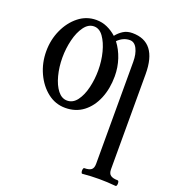

<svg xmlns="http://www.w3.org/2000/svg" viewBox="-128 -524 811 897"><g transform="rotate(20 277.0 -76.0)"><path d="M201 11Q152 11 113 -19.5Q74 -50 51 -100Q28 -150 28 -208Q28 -265 50.5 -314.5Q73 -364 111.5 -394.5Q150 -425 199 -425Q228 -425 253.5 -413.5Q279 -402 300 -383Q314 -401 333 -413Q352 -425 378 -425Q501 -425 501 -266V207Q501 229 513 237Q525 245 547 245Q552 245 553.5 252Q555 259 553.5 266Q552 273 547 273Q526 271 505.5 270Q485 269 465 269Q444 269 423.5 270Q403 271 382 273Q378 273 376.5 266Q375 259 376.5 252Q378 245 382 245Q405 245 416 237Q427 229 427 207V-300Q427 -339 414 -364.5Q401 -390 378 -390Q345 -390 318 -363Q342 -332 355.5 -291.5Q369 -251 369 -207Q369 -145 348.5 -95.5Q328 -46 290.5 -17.5Q253 11 201 11ZM198 -24Q227 -24 247 -51Q267 -78 277 -120Q287 -162 287 -206Q287 -253 276 -295.5Q265 -338 245.5 -365.5Q226 -393 199 -393Q171 -393 150.5 -365Q130 -337 119.5 -294Q109 -251 109 -206Q109 -159 120 -117Q131 -75 151 -49.5Q171 -24 198 -24Z"/></g></svg>

Font: Junicode Two Beta Condensed
Style: Regular
Weight: 400
Width: 3
Designer: Peter S. Baker
Foundry: Briery Creek Software
Version: Version 1.053; ttfautohint (v1.8.4)